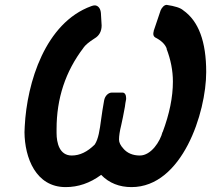

<svg xmlns="http://www.w3.org/2000/svg" viewBox="-20 -756 862 784"><path d="M517 8C724 8 822 -296 822 -462C822 -586 791 -670 728 -714C717 -724 694 -731 661 -736H660C651 -736 641 -726 635 -712L636 -714L607 -628L608 -629C607 -626 606 -622 606 -618C606 -611 609 -606 614 -603L612 -604C638 -591 654 -576 661 -557H660C677 -513 686 -468 686 -423C686 -359 672 -291 644 -216V-218C634 -178 597 -121 551 -121C522 -121 499 -131 483 -150L484 -149C472 -162 466 -174 466 -186C466 -201 469 -221 475 -245C479 -263 485 -291 490 -320C491 -331 493 -340 495 -351V-356C495 -368 490 -378 480 -378H437C422 -378 408 -364 405 -345C400 -317 396 -292 393 -269C387 -224 382 -189 367 -166C337 -136 306 -121 273 -121C223 -121 211 -172 211 -213V-229C211 -354 247 -464 321 -561L320 -560C328 -572 344 -585 366 -599C385 -610 395 -628 395 -652L392 -703C390 -726 377 -734 367 -734C363 -734 358 -733 353 -731C165 -663 90 -419 81 -240L80 -216C81 -112 126 8 248 8C299 8 347 -8 393 -42C426 -8 468 8 517 8Z"/></svg>

Font: Bangerz
Style: Regular
Weight: 400
Designer: vernon adams
Foundry: Vernon Adams
Version: Version 2.10;December 28, 2023;FontCreator 13.0.0.2683 64-bi